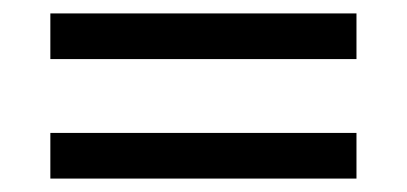

<svg xmlns="http://www.w3.org/2000/svg" viewBox="-20 -424 606 286"><path d="M55 -336V-404H511V-336ZM55 -226H511V-158H55Z"/></svg>

Font: Our Lexend Light
Style: Regular
Weight: 300
Designer: Bonnie Shaver-Troup, Thomas Jockin
Foundry: Lexend
Version: Version 1.007